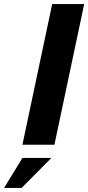

<svg xmlns="http://www.w3.org/2000/svg" viewBox="-117 -710 433 942"><path d="M139 -690H296L150 0H-7ZM-7 65H135L-11 212H-97Z"/></svg>

Font: Decalotype ExtraBold Italic
Style: Regular
Weight: 800
Italic angle: -12°
Designer: Alfredo Marco Pradil
Foundry: Alfredo Marco Pradil
Version: Version 1.0